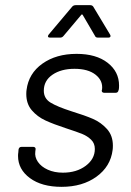

<svg xmlns="http://www.w3.org/2000/svg" viewBox="-20 -720 510 745"><path d="M50 -115Q50 -123 51 -128L52 -140Q54 -150 63 -150H110Q114 -150 116.5 -147Q119 -144 118 -140L117 -132Q114 -111 127 -92Q140 -73 165.5 -61.5Q191 -50 224 -50Q277 -50 312.5 -76.5Q348 -103 348 -142Q348 -164 333.5 -178Q319 -192 299.5 -200Q280 -208 237 -222Q188 -238 156.5 -252.5Q125 -267 103.5 -292Q82 -317 82 -355Q82 -365 83 -371Q91 -435 144.5 -473Q198 -511 277 -511Q353 -511 397.5 -476.5Q442 -442 442 -388Q442 -378 441 -373L440 -370Q438 -360 429 -360H384Q379 -360 376.5 -363Q374 -366 375 -370L376 -373Q380 -407 351 -430Q322 -453 269 -453Q217 -453 183.5 -430Q150 -407 150 -368Q150 -338 176 -322Q202 -306 258 -288Q310 -272 341 -258.5Q372 -245 395 -219.5Q418 -194 418 -155Q418 -144 417 -138Q409 -74 354.5 -34.5Q300 5 219 5Q142 5 96 -29Q50 -63 50 -115ZM169 -586 260 -694Q265 -700 274 -700H330Q338 -700 342 -694L407 -586L409 -581Q409 -574 400 -574H361Q351 -574 349 -580L301 -662Q300 -664 298 -664Q296 -664 295 -662L226 -580Q221 -574 213 -574H174Q168 -574 166.5 -577.5Q165 -581 169 -586Z"/></svg>

Font: Barlow
Style: Italic
Weight: 400
Italic angle: -7°
Designer: Jeremy Tribby
Foundry: Tribby Type
Version: Version 1.408